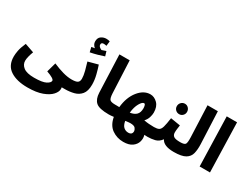

<svg xmlns="http://www.w3.org/2000/svg" viewBox="-89 -1558 3240 2510"><g transform="rotate(30 1530.5 -303.0)"><path d="M25 -31Q25 104 121.5 167.5Q218 231 381 231Q516 231 602.5 198.5Q689 166 730.5 119.5Q772 73 772 31Q772 25 771.5 18.5Q771 12 770 5H819Q862 5 885 -16.5Q908 -38 908 -73Q908 -104 889.5 -126Q871 -148 829 -148Q768 -148 695 -168.5Q622 -189 542 -224L502 -81Q621 -39 621 -8Q621 22 569 49.5Q517 77 393 77Q282 77 232 38.5Q182 0 182 -58Q182 -110 217 -204L79 -252Q44 -172 34.5 -120Q25 -68 25 -31Z M819 5Q887 5 951 -11Q1015 -27 1056 -76Q1097 -125 1097 -223Q1097 -294 1078 -368.5Q1059 -443 1041 -495L892 -455Q909 -402 926 -336Q943 -270 943 -225Q943 -181 917.5 -164.5Q892 -148 829 -148ZM1060 -629 1039 -698Q1010 -687 976 -677Q959 -683 942.5 -697.5Q926 -712 926 -733Q926 -763 963 -763Q975 -763 985 -761Q995 -759 1005 -757L1013 -829Q989 -837 959 -837Q918 -837 883 -813Q848 -789 848 -734Q848 -709 860 -688.5Q872 -668 890 -654Q871 -651 841 -646L858 -574Q911 -584 966 -599.5Q1021 -615 1060 -629Z M1478 5Q1522 5 1545 -16.5Q1568 -38 1568 -73Q1568 -104 1549.5 -126Q1531 -148 1488 -148Q1428 -148 1408.5 -166.5Q1389 -185 1385 -256L1363 -745H1208L1230 -178Q1234 -84 1283.5 -39.5Q1333 5 1478 5Z M2063 5Q2107 5 2130 -16.5Q2153 -38 2153 -73Q2153 -104 2134 -126Q2115 -148 2073 -148Q2035 -148 1996 -151Q1957 -154 1921 -161Q1953 -196 1965.5 -236.5Q1978 -277 1978 -309Q1978 -400 1929.5 -448Q1881 -496 1822 -496Q1723 -496 1645 -399Q1567 -302 1551 -147Q1533 -148 1516.5 -148Q1500 -148 1489 -148L1479 5Q1509 5 1553 -1Q1574 115 1649.5 168Q1725 221 1821 221Q1906 221 1954 186.5Q2002 152 2016.5 101.5Q2031 51 2016 3Q2042 5 2063 5ZM1807 -354Q1821 -354 1827 -333Q1833 -312 1833 -292Q1833 -226 1800.5 -194Q1768 -162 1706 -153Q1716 -243 1748 -298.5Q1780 -354 1807 -354ZM1781 -38Q1842 -38 1859.5 -13Q1877 12 1877 29Q1877 84 1818 84Q1779 84 1749 58.5Q1719 33 1708 -30Q1729 -33 1747.5 -35.5Q1766 -38 1781 -38Z M2548 -73Q2548 -104 2529.5 -126Q2511 -148 2469 -148Q2395 -148 2370 -167Q2345 -186 2345 -224Q2345 -252 2349.5 -283Q2354 -314 2357 -336L2210 -360Q2197 -266 2184 -220.5Q2171 -175 2146 -161.5Q2121 -148 2073 -148L2063 5Q2119 5 2173.5 -8Q2228 -21 2267 -75Q2305 5 2459 5Q2503 5 2525.5 -16.5Q2548 -38 2548 -73ZM2274 -458Q2306 -458 2328 -480.5Q2350 -503 2350 -535Q2350 -568 2328 -591.5Q2306 -615 2274 -615Q2241 -615 2218.5 -591.5Q2196 -568 2196 -535Q2196 -503 2218.5 -480.5Q2241 -458 2274 -458Z M2459 5Q2578 5 2633.5 -28Q2689 -61 2703.5 -120Q2718 -179 2715 -258L2694 -745H2538L2557 -274Q2560 -194 2546.5 -171Q2533 -148 2469 -148Z M2849 0 2828 -745H2984L3005 0Z"/></g></svg>

Font: Noto Sans Arabic Extra
Style: Regular
Weight: 800
Designer: Nadine Chahine - Monotype Design Team
Foundry: Monotype Imaging Inc.
Version: Version 1.902